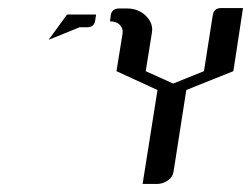

<svg xmlns="http://www.w3.org/2000/svg" viewBox="-20 -458 625 478"><path d="M101.1 -358.9 147 -421.9H219.2L216.8 -405.8Q213.9 -390.1 196.8 -390.1H178.2ZM253.9 -404.8 255.9 -420.9Q258.8 -437 277.8 -437H294.9Q324.7 -437 343.3 -418.5Q358.9 -402.8 358.9 -383.8Q358.9 -380.9 357.9 -375L342.8 -280.8L411.1 -250L487.8 -280.8L509.8 -420.9Q512.7 -438 530.8 -438H585L561 -280.8L443.8 -233.9L412.1 -30.8Q410.2 -17.1 397.9 -8.8Q384.8 0 371.1 0H335L372.1 -233.9L270 -280.8L285.2 -375Q287.1 -387.2 277.8 -396.5Q269.5 -404.8 253.9 -404.8Z"/></svg>

Font: Hhenum
Style: Italic
Weight: 400
Designer: T. Christopher White
Version: Version 1.0